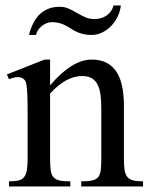

<svg xmlns="http://www.w3.org/2000/svg" viewBox="-20 -676 540 696"><path d="M274.4 0V-18.6Q299.3 -18.6 313.7 -21.7Q328.1 -24.9 335.7 -33.9Q343.3 -43 345.2 -59.1Q347.2 -75.2 347.2 -101.1V-283.7Q347.2 -314 343.8 -336.2Q340.3 -358.4 332 -372.6Q323.7 -386.7 310.5 -393.6Q297.4 -400.4 277.3 -400.4Q249 -400.4 220 -384.8Q190.9 -369.1 161.6 -336.9V-101.1Q161.6 -74.7 163.8 -58.6Q166 -42.5 173.8 -33.7Q181.6 -24.9 196 -21.7Q210.4 -18.6 234.9 -18.6V0H12.7V-18.6Q33.7 -18.6 46.9 -21.7Q60.1 -24.9 67.4 -34.2Q74.7 -43.5 77.4 -59.6Q80.1 -75.7 80.1 -101.1V-267.6Q80.1 -307.6 79.1 -330.6Q78.1 -353.5 76.4 -365.7Q74.7 -377.9 72 -382.3Q69.3 -386.7 65.4 -389.6Q49.3 -403.8 12.7 -388.7L4.9 -406.2L141.6 -460H161.6V-366.7Q241.2 -460 312 -460Q344.7 -460 367.2 -448Q389.6 -436 403.3 -414.1Q417 -392.1 423.1 -361.3Q429.2 -330.6 429.2 -293V-101.1Q429.2 -76.2 431.6 -60.1Q434.1 -43.9 441.4 -34.9Q448.7 -25.9 462.4 -22.2Q476.1 -18.6 498.5 -18.6V0ZM418 -656.2Q416 -636.2 407 -616.9Q397.9 -597.7 383.8 -582.8Q369.6 -567.9 351.3 -558.6Q333 -549.3 312 -549.3Q293.9 -549.3 280.5 -552.7Q267.1 -556.2 256.3 -561.3Q245.6 -566.4 236.6 -572.5Q227.5 -578.6 217.5 -583.7Q207.5 -588.9 195.6 -592.3Q183.6 -595.7 167.5 -595.7Q157.7 -595.7 147.9 -591.6Q138.2 -587.4 130.4 -580.8Q122.6 -574.2 117.2 -565.9Q111.8 -557.6 110.8 -549.3H85Q90.3 -570.8 99.4 -589.6Q108.4 -608.4 121.8 -622.1Q135.3 -635.7 153.8 -643.6Q172.4 -651.4 195.8 -651.4Q214.8 -651.4 229.7 -644.5Q244.6 -637.7 259 -629.2Q273.4 -620.6 288.6 -613.8Q303.7 -606.9 322.8 -606.9Q334.5 -606.9 345.7 -610.1Q356.9 -613.3 366.2 -619.6Q375.5 -626 382.1 -635.3Q388.7 -644.5 391.6 -656.2Z"/></svg>

Font: Doulos SIL
Style: Regular
Weight: 400
Designer: Walt Agee, Victor Gaultney, Peter Martin, Debbi Hosken
Foundry: SIL International
Version: Version 4.110; 2011; Maintenance release